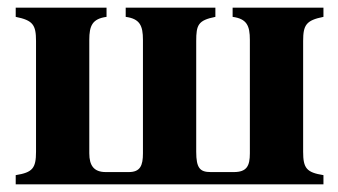

<svg xmlns="http://www.w3.org/2000/svg" viewBox="-20 -481 881 501"><path d="M530 -32C502 -32 492 -42 492 -85V-374C492 -416 497 -428 542 -437V-461H308V-437C345 -432 353 -414 353 -377V-81C353 -49 346 -32 316 -32H256C225 -32 213 -49 213 -81V-377C213 -414 221 -432 258 -437V-461H21V-437C66 -428 74 -416 74 -374V-85C74 -42 65 -31 21 -24V0H824V-24C780 -31 771 -42 771 -85V-374C771 -416 779 -428 824 -437V-461H587V-437C624 -432 632 -414 632 -377V-81C632 -48 624 -32 590 -32Z"/></svg>

Font: XITS Math
Style: Bold
Weight: 700
Designer: MicroPress Inc., with final additions and corrections provided by Coen Hoffman, Elsevier (retired)
Version: Version 1.302